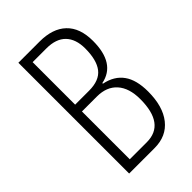

<svg xmlns="http://www.w3.org/2000/svg" viewBox="-216 -794 875 875"><g transform="rotate(-45 221.5 -357.0)"><path d="M126 -352.1V-43.9H235.8Q354 -43.9 354 -204.1Q354 -275.4 319.3 -314Q285.2 -352.1 222.2 -352.1ZM126 -396H215.8Q282.2 -396 311 -433.1Q339.8 -470.2 339.8 -544.9Q339.8 -605 308.1 -637.7Q276.4 -669.9 214.8 -669.9H126ZM78.1 -713.9H214.8Q298.8 -713.9 343.8 -670.9Q389.2 -627.9 389.2 -543.9Q389.2 -398.9 283.2 -377.9V-374Q343.8 -361.8 374 -319.3Q403.8 -277.8 403.8 -203.1Q403.8 -107.4 361.3 -53.7Q318.8 0 242.2 0H78.1Z"/></g></svg>

Font: Germano
Style: Regular
Weight: 300
Width: 3
Foundry: Ascender Corporation
Version: Version 1.10; ttfautohint (v1.5)